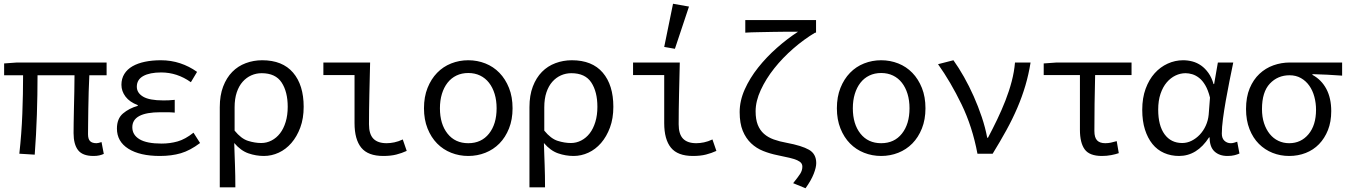

<svg xmlns="http://www.w3.org/2000/svg" viewBox="-20 -819 7190 1023"><path d="M165 5Q173 -102 176.5 -208.5Q180 -315 180 -418H377Q377 -378 376 -332Q375 -286 374 -243Q373 -200 372.5 -164.5Q372 -129 372 -110Q372 -50 396 -19Q420 12 478 12Q496 12 509 9Q522 6 533 1L521 -62Q511 -59 505 -57.5Q499 -56 494 -56Q471 -56 460 -67Q449 -78 449 -104Q449 -122 449.5 -157.5Q450 -193 450.5 -237.5Q451 -282 452.5 -329.5Q454 -377 456 -418H548V-486H71L2 -481V-418H103Q103 -319 99 -213.5Q95 -108 83 0Z M714 -255Q668 -242 635.5 -214.5Q603 -187 603 -134Q603 -65 664 -26.5Q725 12 832 12Q894 12 943.5 -2.5Q993 -17 1046 -57L1011 -112Q967 -77 926.5 -65.5Q886 -54 841 -54Q762 -54 723.5 -77Q685 -100 685 -141Q685 -221 835 -221Q853 -221 871.5 -221Q890 -221 911 -219V-287Q893 -285 878.5 -284.5Q864 -284 850 -284Q776 -284 742.5 -304Q709 -324 709 -357Q709 -395 743.5 -414Q778 -433 839 -433Q924 -433 997 -381L1030 -436Q988 -466 939.5 -482Q891 -498 837 -498Q791 -498 752.5 -490Q714 -482 686 -466Q658 -450 642.5 -425Q627 -400 627 -367Q627 -333 649 -304Q671 -275 714 -259Z M1234 179Q1234 147 1233.5 118Q1233 89 1232 61Q1231 33 1230 4.5Q1229 -24 1228 -57Q1263 -16 1303.5 -2Q1344 12 1386 12Q1427 12 1465 -5.5Q1503 -23 1532.5 -57Q1562 -91 1580 -139.5Q1598 -188 1598 -250Q1598 -366 1541.5 -432Q1485 -498 1377 -498Q1331 -498 1289.5 -482.5Q1248 -467 1217.5 -436Q1187 -405 1169 -358Q1151 -311 1151 -248V179ZM1230 -247Q1230 -293 1241.5 -327Q1253 -361 1273 -383.5Q1293 -406 1319 -417.5Q1345 -429 1374 -429Q1448 -429 1480.5 -379.5Q1513 -330 1513 -250Q1513 -205 1502 -169Q1491 -133 1472 -108.5Q1453 -84 1427 -70.5Q1401 -57 1372 -57Q1338 -57 1301.5 -68.5Q1265 -80 1230 -123Z M1869 -163Q1869 -76 1905 -32Q1941 12 2022 12Q2062 12 2091.5 4.5Q2121 -3 2147 -15L2126 -76Q2103 -65 2081 -60.5Q2059 -56 2040 -56Q1993 -56 1969.5 -80Q1946 -104 1946 -157Q1946 -229 1948 -316.5Q1950 -404 1952 -486H1703V-419H1869Z M2239 -242Q2239 -182 2258 -134.5Q2277 -87 2309 -54.5Q2341 -22 2384 -5Q2427 12 2475 12Q2523 12 2566 -5Q2609 -22 2641 -54.5Q2673 -87 2692 -134.5Q2711 -182 2711 -242Q2711 -303 2692 -350.5Q2673 -398 2641 -431Q2609 -464 2566 -481Q2523 -498 2475 -498Q2427 -498 2384 -481Q2341 -464 2309 -431Q2277 -398 2258 -350.5Q2239 -303 2239 -242ZM2324 -242Q2324 -284 2334.5 -318.5Q2345 -353 2364.5 -378Q2384 -403 2412 -416.5Q2440 -430 2475 -430Q2510 -430 2538 -416.5Q2566 -403 2585.5 -378Q2605 -353 2615.5 -318.5Q2626 -284 2626 -242Q2626 -158 2585.5 -107Q2545 -56 2475 -56Q2405 -56 2364.5 -107Q2324 -158 2324 -242Z M2884 179Q2884 147 2883.5 118Q2883 89 2882 61Q2881 33 2880 4.5Q2879 -24 2878 -57Q2913 -16 2953.5 -2Q2994 12 3036 12Q3077 12 3115 -5.5Q3153 -23 3182.5 -57Q3212 -91 3230 -139.5Q3248 -188 3248 -250Q3248 -366 3191.5 -432Q3135 -498 3027 -498Q2981 -498 2939.5 -482.5Q2898 -467 2867.5 -436Q2837 -405 2819 -358Q2801 -311 2801 -248V179ZM2880 -247Q2880 -293 2891.5 -327Q2903 -361 2923 -383.5Q2943 -406 2969 -417.5Q2995 -429 3024 -429Q3098 -429 3130.5 -379.5Q3163 -330 3163 -250Q3163 -205 3152 -169Q3141 -133 3122 -108.5Q3103 -84 3077 -70.5Q3051 -57 3022 -57Q2988 -57 2951.5 -68.5Q2915 -80 2880 -123Z M3519 -163Q3519 -76 3555 -32Q3591 12 3672 12Q3712 12 3741.5 4.5Q3771 -3 3797 -15L3776 -76Q3753 -65 3731 -60.5Q3709 -56 3690 -56Q3643 -56 3619.5 -80Q3596 -104 3596 -157Q3596 -229 3598 -316.5Q3600 -404 3602 -486H3353V-419H3519ZM3519 -569 3576 -559 3651 -784 3566 -799Z M3951 -645Q3980 -647 4018 -647.5Q4056 -648 4095 -649Q4134 -650 4170.5 -650Q4207 -650 4232 -650Q4175 -613 4119.5 -564Q4064 -515 4019.5 -459Q3975 -403 3948 -342.5Q3921 -282 3921 -222Q3921 -162 3937.5 -122Q3954 -82 3982 -55.5Q4010 -29 4046.5 -14.5Q4083 0 4123 8Q4162 16 4187.5 22Q4213 28 4228 35Q4243 42 4249 50Q4255 58 4255 69Q4255 89 4243.5 107Q4232 125 4206 157L4272 184Q4302 142 4315.5 107.5Q4329 73 4329 50Q4329 1 4290.5 -21Q4252 -43 4172 -58Q4133 -65 4102.5 -76Q4072 -87 4050.5 -106Q4029 -125 4017.5 -154Q4006 -183 4006 -226Q4006 -280 4033.5 -339.5Q4061 -399 4105.5 -455Q4150 -511 4207 -560.5Q4264 -610 4323 -645H4328V-712H3951Z M4439 -242Q4439 -182 4458 -134.5Q4477 -87 4509 -54.5Q4541 -22 4584 -5Q4627 12 4675 12Q4723 12 4766 -5Q4809 -22 4841 -54.5Q4873 -87 4892 -134.5Q4911 -182 4911 -242Q4911 -303 4892 -350.5Q4873 -398 4841 -431Q4809 -464 4766 -481Q4723 -498 4675 -498Q4627 -498 4584 -481Q4541 -464 4509 -431Q4477 -398 4458 -350.5Q4439 -303 4439 -242ZM4524 -242Q4524 -284 4534.5 -318.5Q4545 -353 4564.5 -378Q4584 -403 4612 -416.5Q4640 -430 4675 -430Q4710 -430 4738 -416.5Q4766 -403 4785.5 -378Q4805 -353 4815.5 -318.5Q4826 -284 4826 -242Q4826 -158 4785.5 -107Q4745 -56 4675 -56Q4605 -56 4564.5 -107Q4524 -158 4524 -242Z M5240 -85Q5230 -139 5211 -195.5Q5192 -252 5168 -306Q5144 -360 5116 -409.5Q5088 -459 5060 -498L4978 -477Q5045 -383 5103 -263.5Q5161 -144 5188 0H5269Q5309 -65 5342 -125Q5375 -185 5400.5 -244.5Q5426 -304 5443.5 -363.5Q5461 -423 5471 -486H5388Q5384 -437 5370.5 -385.5Q5357 -334 5337 -283Q5317 -232 5293 -182Q5269 -132 5244 -85Z M5734 -127Q5734 -58 5759.5 -23Q5785 12 5851 12Q5877 12 5900.5 7.5Q5924 3 5941 -3L5930 -67Q5913 -62 5898.5 -59Q5884 -56 5869 -56Q5840 -56 5825.5 -71Q5811 -86 5811 -121Q5811 -190 5812 -265.5Q5813 -341 5815 -419H6009V-486H5611L5541 -481V-419H5734Z M6425 -87Q6425 -36 6451 -12Q6477 12 6520 12Q6542 12 6557.5 8Q6573 4 6584 -1L6572 -64Q6564 -61 6555 -58.5Q6546 -56 6538 -56Q6518 -56 6504 -69Q6490 -82 6490 -107Q6490 -140 6496 -185.5Q6502 -231 6511 -282Q6520 -333 6530.5 -385.5Q6541 -438 6551 -486H6469L6449 -371H6446Q6436 -406 6418.5 -430.5Q6401 -455 6379.5 -470Q6358 -485 6333.5 -491.5Q6309 -498 6284 -498Q6241 -498 6201.5 -480Q6162 -462 6132 -428.5Q6102 -395 6084 -346Q6066 -297 6066 -234Q6066 -174 6080.5 -128.5Q6095 -83 6120.5 -51.5Q6146 -20 6182.5 -4Q6219 12 6262 12Q6358 12 6422 -87ZM6420 -208Q6417 -177 6404.5 -149.5Q6392 -122 6372.5 -101.5Q6353 -81 6329 -69Q6305 -57 6279 -57Q6219 -57 6185 -103.5Q6151 -150 6151 -235Q6151 -283 6163.5 -319.5Q6176 -356 6196.5 -380Q6217 -404 6243 -416.5Q6269 -429 6297 -429Q6314 -429 6332.5 -423.5Q6351 -418 6369 -404Q6387 -390 6402 -364.5Q6417 -339 6427 -299Z M6853 -486Q6807 -486 6765 -471Q6723 -456 6690.5 -425.5Q6658 -395 6638.5 -348.5Q6619 -302 6619 -238Q6619 -178 6637.5 -131Q6656 -84 6687.5 -52.5Q6719 -21 6760.5 -4.5Q6802 12 6849 12Q6896 12 6937 -4Q6978 -20 7008 -51Q7038 -82 7055.5 -126Q7073 -170 7073 -227Q7073 -296 7047 -345Q7021 -394 6973 -420V-424Q7015 -423 7051.5 -421Q7088 -419 7131 -416V-486ZM6704 -238Q6704 -329 6746 -373.5Q6788 -418 6851 -418Q6885 -418 6911.5 -403Q6938 -388 6956 -362.5Q6974 -337 6983 -303.5Q6992 -270 6992 -234Q6992 -152 6952 -104Q6912 -56 6849 -56Q6818 -56 6791.5 -68.5Q6765 -81 6745.5 -105Q6726 -129 6715 -162.5Q6704 -196 6704 -238Z"/></svg>

Font: Codetta
Style: Regular
Weight: 400
Italic angle: -11°
Designer: Ulrich Proeller
Foundry: PROSA GmbH
Version: Version 2.00;September 29, 2018;FontCreator 11.5.0.2427 64-b